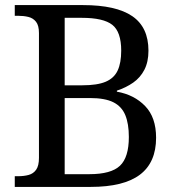

<svg xmlns="http://www.w3.org/2000/svg" viewBox="-20 -734 694 754"><path d="M38 0V-42H51Q74 -42 92.5 -47Q111 -52 122 -67.5Q133 -83 133 -114V-604Q133 -634 121.5 -648.5Q110 -663 91.5 -667.5Q73 -672 51 -672H38V-714H306Q436 -714 499.5 -670.5Q563 -627 563 -535Q563 -491 547 -460Q531 -429 503 -409.5Q475 -390 439 -378V-374Q507 -362 550 -317.5Q593 -273 593 -193Q593 -96 529.5 -48Q466 0 336 0ZM331 -50Q416 -50 451 -83Q486 -116 486 -196Q486 -248 472 -282Q458 -316 425 -332.5Q392 -349 333 -349H234V-50ZM303 -399Q362 -399 395 -413Q428 -427 442 -457Q456 -487 456 -535Q456 -609 421 -636.5Q386 -664 301 -664H234V-399Z"/></svg>

Font: Noto Serif Malayalam
Style: Regular
Weight: 400
Designer: Indian type Foundry, Jelle Bosma, Monotype Design Team
Foundry: Monotype Imaging Inc.
Version: Version 2.103